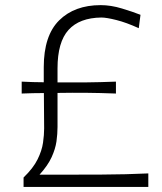

<svg xmlns="http://www.w3.org/2000/svg" viewBox="-20 -736 638 756"><path d="M72.8 0V-37.1Q110.8 -73.7 127.9 -108.4Q145 -143.1 149.4 -174.1Q153.8 -205.1 153.8 -230L152.8 -369.6Q131.8 -369.6 109.9 -369.1Q87.9 -368.7 65.4 -367.7V-414.6Q87.9 -413.6 109.6 -412.8Q131.3 -412.1 152.3 -412.1V-471.2Q152.3 -595.7 212.9 -655.8Q273.4 -715.8 376.5 -715.8Q416.5 -715.8 460 -702.6Q503.4 -689.5 533.2 -677.7L526.4 -625Q477.1 -647.5 438 -657.2Q398.9 -667 379.4 -667Q293 -666 249.8 -618.2Q206.5 -570.3 206.5 -466.8V-411.6Q266.1 -411.1 319.1 -411.6Q372.1 -412.1 436.5 -414.6V-367.7Q372.1 -370.1 318.8 -370.6Q265.6 -371.1 206.5 -370.1V-236.3Q206.5 -209 202.4 -179.4Q198.2 -149.9 183.3 -117.2Q168.5 -84.5 135.7 -48.3H259.8Q327.1 -48.3 378.7 -48.6Q430.2 -48.8 474.6 -50Q519 -51.3 564 -53.2V0Z"/></svg>

Font: Pinar-FD Light
Style: Regular
Weight: 300
Designer: Amin Abedi
Version: Version 2.000